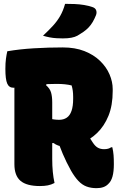

<svg xmlns="http://www.w3.org/2000/svg" viewBox="-20 -960 640 1000"><path d="M400 -333Q415 -301 430 -272.5Q445 -244 463 -218Q476 -198 490 -190.5Q504 -183 522 -183Q534 -183 543 -185.5Q552 -188 559 -193H565Q570 -171 571.5 -152Q573 -133 573 -105Q573 -66 566 -41Q559 -16 545 -3Q534 9 518.5 14.5Q503 20 483 20Q454 20 431 11.5Q408 3 388.5 -17.5Q369 -38 350 -71Q325 -116 307 -158.5Q289 -201 274 -247ZM18 -693Q82 -704 157 -708.5Q232 -713 307 -713Q371 -713 419.5 -694Q468 -675 501 -643Q534 -611 550.5 -572.5Q567 -534 567 -496V-486Q567 -411 545 -357Q523 -303 485.5 -267Q448 -231 402 -214Q356 -197 309 -197Q297 -197 283 -202Q269 -207 259 -215H203L187 -362Q210 -350 236 -343Q262 -336 288 -336Q311 -336 327.5 -347Q344 -358 352.5 -382.5Q361 -407 361 -445V-456Q361 -473 359 -487.5Q357 -502 353 -515Q337 -519 318 -521Q299 -523 274 -523Q217 -523 171 -518Q125 -513 94 -508Q63 -503 50 -503Q27 -503 17.5 -525Q8 -547 8 -601Q8 -632 11 -654Q14 -676 18 -693ZM264 -7Q247 2 229 5.5Q211 9 188 9Q119 9 87 -18Q55 -45 55 -105Q55 -163 55 -220.5Q55 -278 55 -335.5Q55 -393 55 -450.5Q55 -508 55 -566L241 -572L220 -516Q240 -499 246 -478Q252 -457 252 -427Q252 -377 252 -328Q252 -279 252 -230.5Q252 -182 252 -132Q252 -96 255 -65Q258 -34 264 -7ZM319 -940Q343 -940 368.5 -939Q394 -938 418 -934Q442 -930 462 -923Q477 -918 481 -906Q485 -894 480 -881Q472 -861 462.5 -845Q453 -829 441 -816.5Q429 -804 414.5 -794Q400 -784 383 -774Q370 -767 351.5 -763.5Q333 -760 307 -760Q292 -760 274 -761Q256 -762 238 -765.5Q220 -769 204 -774Q234 -802 256 -826Q278 -850 293.5 -877Q309 -904 319 -940Z"/></svg>

Font: Recursive Casual Black
Style: Regular
Weight: 900
Version: Version 1.047